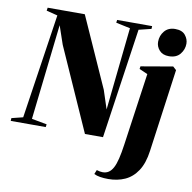

<svg xmlns="http://www.w3.org/2000/svg" viewBox="-130 -853 1211 1210"><g transform="rotate(10 476.0 -248.0)"><path d="M-27 0 -26 -18 46.5 -36 147 -705.5 75.5 -723.5 78.5 -743H316L516.5 -295L555.5 -176L611.5 -705.5L520.5 -725L523 -743H747L746 -725L666.5 -705.5L563.5 0H448L212.5 -529L172 -647.5L102.5 -36L199.5 -18L197 0ZM870.5 33Q859.5 114.5 827.2 163Q795 211.5 747.2 232.8Q699.5 254 641.5 254Q613 254 589.5 250.2Q566 246.5 550 238L561 211Q571 214.5 580.8 216.2Q590.5 218 599 218Q621 218 637.2 207.5Q653.5 197 665.8 174.2Q678 151.5 687 114.2Q696 77 703.5 24L769.5 -440L716 -463.5L718.5 -480.5L922 -515.5L943.5 -496ZM883 -574.5Q843.5 -574.5 822.2 -598.2Q801 -622 801 -652.5Q801 -692 825.5 -721.2Q850 -750.5 894 -750.5Q938.5 -750.5 958.8 -725.2Q979 -700 979 -671Q979 -634 954.8 -604.2Q930.5 -574.5 883 -574.5Z"/></g></svg>

Font: Merriweather 144pt Black
Style: Italic
Weight: 900
Italic angle: -7.8°
Version: Version 2.101